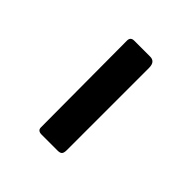

<svg xmlns="http://www.w3.org/2000/svg" viewBox="3 -452 374 374"><g transform="rotate(-45 190.5 -265.0)"><path d="M319 -245Q319 -231 302 -231H75Q68 -231 65 -233.5Q62 -236 62 -243V-287Q62 -298 71 -298L309 -299Q319 -299 319 -289Z"/></g></svg>

Font: Libre Franklin
Style: Regular
Weight: 400
Designer: Pablo Impallari, Rodrigo Fuenzalida
Foundry: Impallari Type
Version: Version 1.001; ttfautohint (v1.4.1)